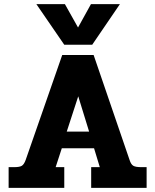

<svg xmlns="http://www.w3.org/2000/svg" viewBox="-20 -915 756 935"><path d="M157 -895H296L360 -781L423 -895H564L429 -697H293ZM22 -101H49Q75 -101 86 -107.5Q97 -114 105 -136L283 -647H436L611 -136Q618 -114 629.5 -107.5Q641 -101 668 -101H694V0H424V-101H466L438 -193H281L251 -101H293V0H22ZM414 -274 361 -446 305 -274Z"/></svg>

Font: Pridi SemiBold
Style: Regular
Weight: 600
Designer: Katatrad Team
Foundry: CadsonDemak
Version: Version 1.001